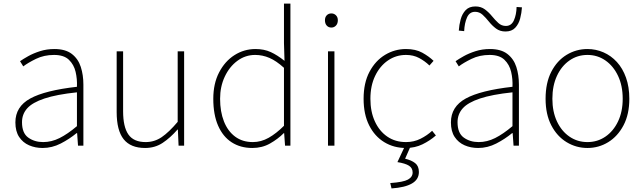

<svg xmlns="http://www.w3.org/2000/svg" viewBox="-20 -814 3596 1073"><path d="M218 13Q177 13 142.5 -2Q108 -17 87 -48.5Q66 -80 66 -130Q66 -218 149 -263.5Q232 -309 410 -329Q412 -372 402.5 -412.5Q393 -453 365 -480Q337 -507 282 -507Q226 -507 181 -485Q136 -463 110 -443L92 -472Q109 -484 137.5 -500Q166 -516 203.5 -528Q241 -540 284 -540Q346 -540 381.5 -512.5Q417 -485 431.5 -440Q446 -395 446 -341V0H416L411 -70H408Q368 -37 319.5 -12Q271 13 218 13ZM221 -20Q268 -20 313 -42.5Q358 -65 410 -109V-298Q296 -286 228.5 -263.5Q161 -241 132 -208.5Q103 -176 103 -131Q103 -70 138 -45Q173 -20 221 -20Z M791 13Q710 13 671 -36Q632 -85 632 -188V-527H668V-192Q668 -105 697.5 -62.5Q727 -20 794 -20Q843 -20 883.5 -47.5Q924 -75 973 -133V-527H1009V0H978L974 -90H972Q932 -44 889 -15.5Q846 13 791 13Z M1390 13Q1324 13 1275 -18.5Q1226 -50 1199 -111.5Q1172 -173 1172 -262Q1172 -347 1204.5 -409.5Q1237 -472 1290.5 -506Q1344 -540 1408 -540Q1456 -540 1493 -523Q1530 -506 1570 -474L1567 -573V-794H1603V0H1573L1568 -70H1566Q1533 -37 1489 -12Q1445 13 1390 13ZM1393 -20Q1439 -20 1481.5 -44Q1524 -68 1567 -111V-435Q1524 -474 1485.5 -490.5Q1447 -507 1406 -507Q1351 -507 1306.5 -474Q1262 -441 1236 -385.5Q1210 -330 1210 -262Q1210 -190 1231.5 -135.5Q1253 -81 1294 -50.5Q1335 -20 1393 -20Z M1813 0V-527H1849V0ZM1832 -660Q1816 -660 1806 -671Q1796 -682 1796 -701Q1796 -718 1806 -728.5Q1816 -739 1832 -739Q1847 -739 1857.5 -728.5Q1868 -718 1868 -701Q1868 -682 1857.5 -671Q1847 -660 1832 -660Z M2248 13Q2181 13 2127.5 -19.5Q2074 -52 2043 -113.5Q2012 -175 2012 -262Q2012 -351 2045 -413Q2078 -475 2132 -507.5Q2186 -540 2249 -540Q2303 -540 2340 -519.5Q2377 -499 2403 -474L2380 -448Q2354 -473 2322 -490Q2290 -507 2249 -507Q2193 -507 2148 -476Q2103 -445 2076.5 -390Q2050 -335 2050 -262Q2050 -190 2075 -135.5Q2100 -81 2144.5 -50.5Q2189 -20 2249 -20Q2293 -20 2330 -38.5Q2367 -57 2395 -83L2416 -57Q2383 -28 2341 -7.5Q2299 13 2248 13ZM2168 239 2161 209Q2234 204 2260 189.5Q2286 175 2286 150Q2286 125 2265.5 112Q2245 99 2201 92L2245 -2H2277L2244 73Q2279 81 2300 97.5Q2321 114 2321 147Q2321 189 2282 211.5Q2243 234 2168 239Z M2652 13Q2611 13 2576.5 -2Q2542 -17 2521 -48.5Q2500 -80 2500 -130Q2500 -218 2583 -263.5Q2666 -309 2844 -329Q2846 -372 2836.5 -412.5Q2827 -453 2799 -480Q2771 -507 2716 -507Q2660 -507 2615 -485Q2570 -463 2544 -443L2526 -472Q2543 -484 2571.5 -500Q2600 -516 2637.5 -528Q2675 -540 2718 -540Q2780 -540 2815.5 -512.5Q2851 -485 2865.5 -440Q2880 -395 2880 -341V0H2850L2845 -70H2842Q2802 -37 2753.5 -12Q2705 13 2652 13ZM2655 -20Q2702 -20 2747 -42.5Q2792 -65 2844 -109V-298Q2730 -286 2662.5 -263.5Q2595 -241 2566 -208.5Q2537 -176 2537 -131Q2537 -70 2572 -45Q2607 -20 2655 -20ZM2805 -638Q2774 -638 2752 -654.5Q2730 -671 2712.5 -693Q2695 -715 2677 -731.5Q2659 -748 2635 -748Q2604 -748 2590 -716.5Q2576 -685 2574 -640L2544 -643Q2546 -675 2554.5 -706Q2563 -737 2582.5 -757.5Q2602 -778 2637 -778Q2668 -778 2690 -761.5Q2712 -745 2729.5 -723.5Q2747 -702 2765 -685.5Q2783 -669 2807 -669Q2838 -669 2852 -700.5Q2866 -732 2867 -775L2897 -773Q2895 -742 2887 -711Q2879 -680 2859.5 -659Q2840 -638 2805 -638Z M3263 13Q3200 13 3146.5 -19.5Q3093 -52 3061 -113.5Q3029 -175 3029 -262Q3029 -351 3061 -413Q3093 -475 3146.5 -507.5Q3200 -540 3263 -540Q3310 -540 3352.5 -521.5Q3395 -503 3427.5 -467.5Q3460 -432 3478.5 -380Q3497 -328 3497 -262Q3497 -175 3464.5 -113.5Q3432 -52 3379 -19.5Q3326 13 3263 13ZM3263 -20Q3319 -20 3363.5 -50.5Q3408 -81 3434 -135.5Q3460 -190 3460 -262Q3460 -335 3434 -390Q3408 -445 3363.5 -476Q3319 -507 3263 -507Q3207 -507 3162.5 -476Q3118 -445 3092.5 -390Q3067 -335 3067 -262Q3067 -190 3092.5 -135.5Q3118 -81 3162.5 -50.5Q3207 -20 3263 -20Z"/></svg>

Font: Noto Sans KR Thin Thin
Style: Regular
Weight: 250
Version: Version 2.004-H2;hotconv 1.0.118;makeotfexe 2.5.65603